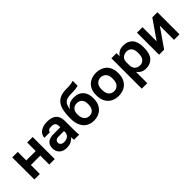

<svg xmlns="http://www.w3.org/2000/svg" viewBox="173 -1892 3260 3260"><g transform="rotate(-45 1802.5 -262.5)"><path d="M60 -530H192V-325H418V-530H550V0H418V-215H192V0H60Z M829 12Q786 12 753 -0.5Q720 -13 697 -35.5Q674 -58 662 -88.5Q650 -119 650 -155Q650 -315 840 -315H998V-340Q998 -392 974.5 -413Q951 -434 900 -434Q855 -434 835 -418.5Q815 -403 812 -380H680Q682 -414 697.5 -444Q713 -474 741.5 -495.5Q770 -517 811 -529.5Q852 -542 905 -542Q956 -542 997.5 -531Q1039 -520 1068.5 -495.5Q1098 -471 1114 -432Q1130 -393 1130 -338V-135Q1130 -93 1131.5 -61.5Q1133 -30 1137 0H1014Q1010 -22 1009.5 -33.5Q1009 -45 1009 -68Q987 -36 942.5 -12Q898 12 829 12ZM870 -90Q894 -90 917 -96.5Q940 -103 958 -116.5Q976 -130 987 -151Q998 -172 998 -200V-225H865Q827 -225 805.5 -207.5Q784 -190 784 -160Q784 -128 806 -109Q828 -90 870 -90Z M1485 12Q1429 12 1381.5 -7Q1334 -26 1299 -64.5Q1264 -103 1244.5 -159.5Q1225 -216 1225 -291V-314Q1225 -404 1238.5 -474Q1252 -544 1283.5 -593Q1315 -642 1367.5 -669.5Q1420 -697 1499 -701Q1530 -702 1560 -703Q1590 -704 1617 -706Q1644 -708 1666 -712.5Q1688 -717 1705 -725V-608Q1689 -599 1645.5 -593Q1602 -587 1514 -586Q1469 -585 1436.5 -575.5Q1404 -566 1382.5 -545.5Q1361 -525 1348.5 -492Q1336 -459 1331 -411Q1354 -456 1400 -484Q1446 -512 1520 -512Q1570 -512 1611 -496.5Q1652 -481 1682 -451Q1712 -421 1728.5 -377Q1745 -333 1745 -275V-256Q1745 -193 1725.5 -143Q1706 -93 1671 -58.5Q1636 -24 1588.5 -6Q1541 12 1485 12ZM1485 -100Q1545 -100 1578 -139.5Q1611 -179 1611 -252V-272Q1611 -335 1577 -371Q1543 -407 1485 -407Q1428 -407 1393.5 -371Q1359 -335 1359 -272V-254Q1359 -218 1368.5 -189Q1378 -160 1395 -140.5Q1412 -121 1435 -110.5Q1458 -100 1485 -100Z M2080 12Q2026 12 1977.5 -4.5Q1929 -21 1893 -55Q1857 -89 1836 -140Q1815 -191 1815 -260V-280Q1815 -345 1836 -394Q1857 -443 1893 -476Q1929 -509 1977.5 -525.5Q2026 -542 2080 -542Q2134 -542 2182 -525.5Q2230 -509 2266.5 -476Q2303 -443 2324 -394Q2345 -345 2345 -280V-260Q2345 -192 2324 -141Q2303 -90 2266.5 -56Q2230 -22 2182 -5Q2134 12 2080 12ZM2080 -100Q2136 -100 2173.5 -140Q2211 -180 2211 -260V-280Q2211 -353 2173.5 -391.5Q2136 -430 2080 -430Q2023 -430 1986 -391.5Q1949 -353 1949 -280V-260Q1949 -179 1986 -139.5Q2023 -100 2080 -100Z M2440 -530H2563V-452Q2583 -488 2626 -515Q2669 -542 2735 -542Q2841 -542 2900.5 -476.5Q2960 -411 2960 -280V-260Q2960 -123 2899.5 -55.5Q2839 12 2735 12Q2681 12 2639.5 -11.5Q2598 -35 2572 -73V200H2440ZM2704 -100Q2756 -100 2791 -139.5Q2826 -179 2826 -260V-280Q2826 -355 2792 -392.5Q2758 -430 2704 -430Q2647 -430 2609.5 -397.5Q2572 -365 2572 -300V-240Q2572 -169 2608.5 -134.5Q2645 -100 2704 -100Z M3055 -530H3187V-190L3423 -530H3545V0H3413V-340L3177 0H3055Z"/></g></svg>

Font: Golos Text DemiBold
Style: Regular
Weight: 600
Designer: A.Korolkova, Vitaly Kuzmin
Foundry: ParaType Ltd
Version: Version 2.002